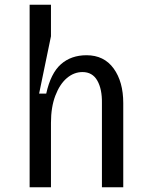

<svg xmlns="http://www.w3.org/2000/svg" viewBox="-20 -790 640 810"><path d="M105 -770H195V-637L145 -395H175Q194 -481 237 -519Q280 -557 345 -557Q419 -557 459.5 -501Q500 -445 500 -355V0H410V-355Q411 -414 390.5 -450Q370 -486 328 -486Q292 -486 262 -460.5Q232 -435 213.5 -386.5Q195 -338 195 -272V0H105Z"/></svg>

Font: Sligoil Micro
Style: Regular
Weight: 400
Designer: Ariel Martín Pérez
Foundry: Igor Stepanchenko
Version: Version 1.001